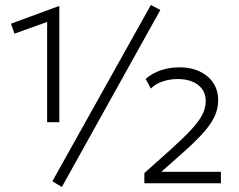

<svg xmlns="http://www.w3.org/2000/svg" viewBox="-20 -735 957 770"><path d="M169 -245V-647L38 -600L24 -640L214 -710H218V-245ZM559 0V-41L662 -133Q711.5 -177.5 743.2 -211Q775 -244.5 790 -272.5Q805 -300.5 805 -329Q805 -370.5 774.8 -394.2Q744.5 -418 692 -418Q661.5 -418 632.8 -408.5Q604 -399 585 -380L564 -418.5Q590.5 -441.5 625 -453.2Q659.5 -465 699 -465Q768 -465 811.5 -429Q855 -393 855 -332Q855 -299.5 840.8 -268.5Q826.5 -237.5 795.5 -202.8Q764.5 -168 715 -124L627 -46H866V0ZM228 15 190 -8 585 -715 623 -695Z"/></svg>

Font: Geologica Thin Roman Thin
Style: Regular
Weight: 250
Version: Version 1.010;gftools[0.9.28]